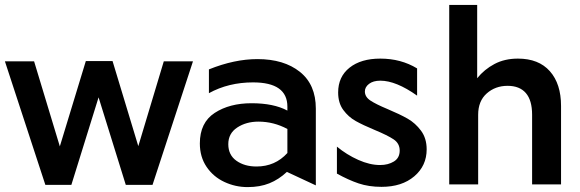

<svg xmlns="http://www.w3.org/2000/svg" viewBox="-23 -752 2364 783"><path d="M-3 -502 162 2H268L379 -355L490 2H599L764 -502H645L541 -156L436 -503H327L221 -155L116 -502Z M1023 -73Q974 -73 941 -96.5Q908 -120 908 -164Q908 -208 944.5 -232Q981 -256 1031 -256Q1093 -256 1149 -226V-128Q1099 -73 1023 -73ZM1027 -511Q933 -511 829 -469V-372Q909 -416 1009 -416Q1149 -416 1149 -317V-301Q1093 -331 1003 -331Q913 -331 852.5 -291.5Q792 -252 792 -167Q792 -112 819.5 -71.5Q847 -31 892 -10Q937 11 987 11Q1037 11 1075.5 -4.5Q1114 -20 1147 -51L1265 4V-309Q1265 -407 1200 -459Q1135 -511 1027 -511Z M1527 -79Q1485 -79 1438 -100Q1391 -121 1351 -154V-44Q1398 -18 1439.5 -4Q1481 10 1533 10Q1616 10 1666.5 -33Q1717 -76 1717 -143Q1717 -188 1694 -219Q1671 -250 1639.5 -268Q1608 -286 1558 -307Q1510 -327 1487.5 -342Q1465 -357 1465 -379Q1465 -397 1482 -410Q1499 -423 1528 -423Q1592 -423 1678 -362V-473Q1612 -513 1528 -513Q1449 -513 1402.5 -476Q1356 -439 1356 -375Q1356 -332 1377 -303.5Q1398 -275 1427.5 -258.5Q1457 -242 1505 -222Q1558 -200 1582.5 -183.5Q1607 -167 1607 -138Q1607 -108 1583.5 -93.5Q1560 -79 1527 -79Z M2089 -513Q2035 -513 1993.5 -491Q1952 -469 1923 -433V-732H1809V0H1927V-284Q1927 -340 1962 -371Q1997 -402 2047 -402Q2096 -402 2121.5 -372.5Q2147 -343 2147 -284V0H2265V-320Q2265 -410 2219.5 -461.5Q2174 -513 2089 -513Z"/></svg>

Font: Geom Medium
Style: Bold
Weight: 500
Version: Version 1.102